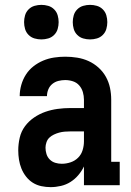

<svg xmlns="http://www.w3.org/2000/svg" viewBox="-20 -761 540 789"><path d="M188 8Q169 8 150 4Q131 0 115 -10Q99 -20 87 -35.5Q75 -51 68 -68.5Q61 -86 58 -105Q55 -124 55 -143Q55 -169 61 -195Q67 -221 82.5 -242Q98 -263 120 -278Q142 -293 166.5 -301.5Q191 -310 217 -313.5Q243 -317 269 -317H325V-351Q325 -367 320.5 -382.5Q316 -398 305.5 -410Q295 -422 279.5 -427Q264 -432 248 -432Q234 -432 220 -428.5Q206 -425 195 -416Q184 -407 178.5 -393.5Q173 -380 173 -366H61Q61 -389 67.5 -412Q74 -435 86.5 -454.5Q99 -474 117.5 -488.5Q136 -503 157.5 -512Q179 -521 202 -524.5Q225 -528 248 -528Q273 -528 297.5 -524Q322 -520 344 -510Q366 -500 384.5 -483.5Q403 -467 415 -445.5Q427 -424 432 -400Q437 -376 437 -351V-96H472V0H325V-77Q316 -58 302 -41.5Q288 -25 270 -13.5Q252 -2 230.5 3Q209 8 188 8ZM234 -88Q252 -88 270 -94Q288 -100 301 -113Q314 -126 319.5 -144Q325 -162 325 -180V-221H269Q257 -221 245.5 -220Q234 -219 223 -216Q212 -213 201.5 -208Q191 -203 183 -195.5Q175 -188 171 -176.5Q167 -165 167 -154Q167 -141 171 -128Q175 -115 184.5 -105.5Q194 -96 207 -92Q220 -88 234 -88ZM350 -599Q336 -599 322 -603Q308 -607 297.5 -617.5Q287 -628 283 -642Q279 -656 279 -670Q279 -684 283 -698Q287 -712 297.5 -722.5Q308 -733 322 -737Q336 -741 350 -741Q364 -741 378 -737Q392 -733 402.5 -722.5Q413 -712 417 -698Q421 -684 421 -670Q421 -656 417 -642Q413 -628 402.5 -617.5Q392 -607 378 -603Q364 -599 350 -599ZM150 -599Q136 -599 122 -603Q108 -607 97.5 -617.5Q87 -628 83 -642Q79 -656 79 -670Q79 -684 83 -698Q87 -712 97.5 -722.5Q108 -733 122 -737Q136 -741 150 -741Q164 -741 178 -737Q192 -733 202.5 -722.5Q213 -712 217 -698Q221 -684 221 -670Q221 -656 217 -642Q213 -628 202.5 -617.5Q192 -607 178 -603Q164 -599 150 -599Z"/></svg>

Font: Iosevka Gothic
Style: Bold
Weight: 700
Monospace: yes
Designer: Belleve Invis
Foundry: Belleve Invis
Version: Version 15.5.1; ttfautohint (v1.8.4)